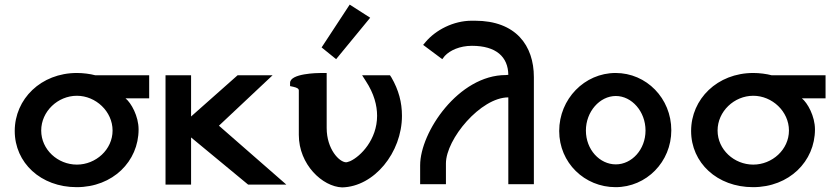

<svg xmlns="http://www.w3.org/2000/svg" viewBox="-20 -802 3606 834"><path d="M469 -235C469 -152 396 -87 314 -87C231 -87 159 -152 159 -235C159 -318 231 -386 314 -386C396 -386 469 -318 469 -235ZM314 -485C158 -485 44 -372 44 -233C44 -95 157 11 313 11C470 11 582 -101 582 -240C582 -297 550 -355 525 -375H628V-475H394C372 -481 341 -485 314 -485Z M699 0H810V-205L1058 0H1224L931 -256L1164 -475H1012L810 -296V-475H699Z M1499 -782 1377 -596 1440 -545 1588 -725ZM1680 -466 1674 -475H1553L1569 -450C1605 -395 1618 -344 1618 -299C1618 -196 1547 -123 1501 -102C1491 -98 1485 -97 1484 -97C1454 -97 1399 -154 1399 -246V-485H1376C1358 -485 1240 -483 1240 -442V-428L1254 -425C1272 -421 1278 -416 1278 -409V-216C1278 -87 1381 9 1466 12C1605 9 1726 -139 1726 -299C1726 -357 1712 -411 1680 -466Z M1917 -2V-92C1917 -198 2068 -379 2188 -379V-2H2299V-467C2299 -604 2221 -712 2043 -712H2029C1950 -712 1873 -672 1829 -620L1818 -607L1901 -545L1912 -559C1934 -583 1977 -603 2030 -603C2135 -603 2187 -555 2188 -477L2177 -476C1972 -476 1805 -228 1805 -84V-2Z M2655 -385C2724 -385 2784 -318 2784 -235C2784 -152 2724 -88 2655 -88C2585 -88 2525 -152 2525 -235C2525 -317 2585 -385 2655 -385ZM2896 -236C2896 -375 2788 -485 2654 -485C2519 -485 2409 -372 2409 -233C2409 -95 2519 11 2654 11C2788 11 2896 -99 2896 -236Z M3407 -235C3407 -152 3334 -87 3252 -87C3169 -87 3097 -152 3097 -235C3097 -318 3169 -386 3252 -386C3334 -386 3407 -318 3407 -235ZM3252 -485C3096 -485 2982 -372 2982 -233C2982 -95 3095 11 3251 11C3408 11 3520 -101 3520 -240C3520 -297 3488 -355 3463 -375H3566V-475H3332C3310 -481 3279 -485 3252 -485Z"/></svg>

Font: Mint Spirit
Style: Bold
Weight: 700
Designer: HARENDAL Hirwen
Foundry: Arkandis Digital Foundry.
Version: Version 1.004;FFEdit